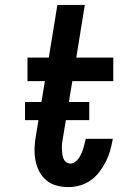

<svg xmlns="http://www.w3.org/2000/svg" viewBox="-20 -755 540 783"><path d="M259 8Q234 8 210 1.5Q186 -5 168 -20.5Q150 -36 139 -58Q128 -80 124 -104Q120 -128 121 -153.5Q122 -179 127 -205L163 -424H92V-520H179L214 -735H326L291 -520H442V-424H275L236 -189Q234 -179 233 -169Q232 -159 232.5 -148.5Q233 -138 234 -128Q235 -118 238.5 -109Q242 -100 249.5 -94Q257 -88 267 -88Q277 -88 286 -94.5Q295 -101 301 -109.5Q307 -118 311.5 -128Q316 -138 319 -147.5Q322 -157 324.5 -167Q327 -177 329 -186V-189H440L439 -183Q435 -161 428.5 -138.5Q422 -116 411 -94.5Q400 -73 384.5 -53Q369 -33 349 -19Q329 -5 305.5 1.5Q282 8 259 8ZM82 -265V-339H344V-265Z"/></svg>

Font: Iosevka Oblique
Style: Bold
Weight: 700
Italic angle: -9°
Monospace: yes
Designer: Belleve Invis
Foundry: Belleve Invis
Version: Version 32.5.0; ttfautohint (v1.8.4)